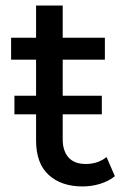

<svg xmlns="http://www.w3.org/2000/svg" viewBox="-20 -666 464 692"><path d="M278 6Q201 6 155.5 -35.5Q110 -77 110 -160V-451H20V-530H110V-646H206V-530H358V-451H206V-164Q206 -122 227 -98.5Q248 -75 289 -75Q333 -75 364 -100L394 -31Q372 -13 341 -3.5Q310 6 278 6ZM347 -254H32V-321H347Z"/></svg>

Font: Argentum Novus
Style: Regular
Weight: 400
Designer: Julieta Ulanovsky
Foundry: Julieta Ulanovsky
Version: Version 7.20;July 27, 2021;FontCreator 13.0.0.2683 64-bit